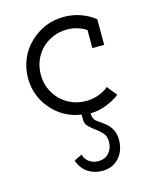

<svg xmlns="http://www.w3.org/2000/svg" viewBox="-98 -449 590 752"><g transform="rotate(-15 196.5 -73.0)"><path d="M318 135Q318 115 309 96Q300 77 278 61Q265 52 251 41.5Q237 31 237 8Q270 8 302 -4.5Q334 -17 357 -35L325 -75Q306 -59 282.5 -51Q259 -43 233 -43Q203 -43 177.5 -53.5Q152 -64 133 -82Q112 -102 100 -129Q88 -156 88 -188Q88 -219 99 -245.5Q110 -272 130 -292Q150 -311 176 -322Q202 -333 233 -333Q254 -333 274 -327Q294 -321 310 -310V-237H358V-341Q333 -361 301 -372.5Q269 -384 233 -384Q191 -384 155.5 -368.5Q120 -353 93 -326Q66 -300 51 -264Q36 -228 36 -188Q36 -151 48.5 -118.5Q61 -86 84 -60Q106 -34 136.5 -17.5Q167 -1 202 4V24Q202 42 214 53.5Q226 65 240 75Q254 85 266 98Q278 111 278 134Q278 161 262 179Q246 197 219 197Q197 197 181.5 185.5Q166 174 161 155L129 171Q141 205 166.5 221.5Q192 238 223 238Q266 238 292 209.5Q318 181 318 135Z"/></g></svg>

Font: Josefin Slab Thin Medium
Style: Regular
Weight: 500
Version: Version 2.000